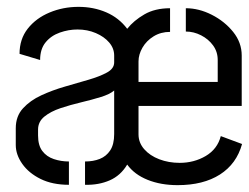

<svg xmlns="http://www.w3.org/2000/svg" viewBox="-20 -540 726 560"><path d="M498 0Q449 0 410.5 -15.5Q372 -31 351 -60Q332 -28 300 -14Q268 0 228 -1V-69Q252 -69 271 -76.5Q290 -84 301.5 -101.5Q313 -119 313 -149V-276Q300 -265 274 -257Q248 -249 216.5 -241.5Q185 -234 156.5 -224.5Q128 -215 109.5 -200Q91 -185 91 -162V-145Q91 -116 103.5 -99.5Q116 -83 137 -76Q158 -69 181 -69V-1Q133 -1 98.5 -18Q64 -35 45 -62Q26 -89 26 -117V-166Q26 -201 47 -224Q68 -247 100.5 -262Q133 -277 169.5 -287.5Q206 -298 238.5 -307.5Q271 -317 292 -328.5Q313 -340 313 -358V-378Q313 -399 298.5 -416Q284 -433 259.5 -443.5Q235 -454 206 -454Q180 -454 154.5 -445Q129 -436 113 -416.5Q97 -397 97 -365L37 -383Q37 -426 61 -456.5Q85 -487 124.5 -503.5Q164 -520 209 -520Q253 -520 290 -504Q327 -488 351 -456Q370 -480 401 -498Q432 -516 476 -516V-447Q449 -447 428 -434Q407 -421 395.5 -401Q384 -381 384 -361V-301H615V-365Q615 -389 601.5 -407.5Q588 -426 566.5 -437Q545 -448 522 -448V-516Q560 -516 597.5 -497Q635 -478 660 -447Q685 -416 685 -378V-231H384V-148Q384 -124 400.5 -105Q417 -86 444.5 -75.5Q472 -65 504 -65Q546 -65 580 -85Q614 -105 624 -143L686 -120Q670 -62 621.5 -31Q573 0 498 0Z"/></svg>

Font: Stick No Bills
Style: Regular
Weight: 400
Version: Version 2.000